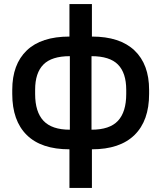

<svg xmlns="http://www.w3.org/2000/svg" viewBox="-20 -720 790 940"><path d="M320 200V11Q182 11 111 -59Q40 -129 40 -260V-280Q40 -405 111 -473Q182 -541 320 -541V-700H430V-541Q567 -541 638.5 -473Q710 -405 710 -280V-260Q710 -129 638.5 -59Q567 11 430 11V200ZM598 -260V-280Q598 -363 557.5 -404Q517 -445 428 -445V-85Q517 -85 557.5 -128.5Q598 -172 598 -260ZM152 -281V-260Q152 -172 193 -128.5Q234 -85 322 -85V-445Q233 -445 192.5 -404Q152 -363 152 -281Z"/></svg>

Font: Golos Text Medium
Style: Regular
Weight: 500
Designer: A.Korolkova, Vitaly Kuzmin
Foundry: ParaType Ltd
Version: Version 2.004